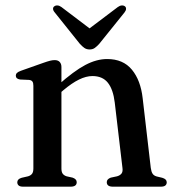

<svg xmlns="http://www.w3.org/2000/svg" viewBox="-20 -702 656 722"><path d="M211 -450V-68.5Q211 -55 216 -48.5Q221 -42 230.5 -39L253 -34Q268.5 -28.5 268.5 -17Q268.5 0 245.5 0H67Q55.5 0 50.2 -4.5Q45 -9 45 -16.5Q45 -22.5 49 -26.8Q53 -31 61.5 -33.5L85.5 -39Q95.5 -42 100.5 -48.5Q105.5 -55 105.5 -68.5V-379.5Q105.5 -390.5 101.8 -395.5Q98 -400.5 89.5 -401.5L55.5 -403Q47 -404.5 43.2 -408Q39.5 -411.5 39.5 -417Q39.5 -423.5 43.8 -427.8Q48 -432 59 -436L142.5 -465.5Q158 -471 167.8 -473.5Q177.5 -476 185.5 -476Q198 -476 204.5 -469Q211 -462 211 -450ZM196.5 -344 177 -363.5 199 -382.5Q258 -435 300.5 -457.5Q343 -480 383 -480Q443 -480 476 -440Q509 -400 516.5 -332.5L547 -70.5Q549 -56 553.8 -48.8Q558.5 -41.5 569 -38.5L590 -33.5Q598.5 -31 602.8 -26.8Q607 -22.5 607 -16.5Q607 -9 601.8 -4.5Q596.5 0 584.5 0H404.5Q381.5 0 381.5 -17Q381.5 -28.5 396.5 -34L420 -39Q431 -42 436.8 -49.2Q442.5 -56.5 440.5 -70.5L411.5 -316.5Q405.5 -366 385.5 -391Q365.5 -416 327.5 -416Q304 -416 277 -402.8Q250 -389.5 218 -362.5ZM337 -580 211 -675.5Q203.5 -681 196.2 -681.5Q189 -682 184 -678Q179.5 -675 179.5 -668.8Q179.5 -662.5 186 -655L280 -537.5Q289 -527.5 297.2 -521.8Q305.5 -516 317 -516Q328.5 -516 336.5 -521.8Q344.5 -527.5 353.5 -537.5L448 -655Q454 -662.5 454 -668.8Q454 -675 450 -678Q445 -682 437.8 -681.5Q430.5 -681 423 -675.5L296.5 -580Z"/></svg>

Font: Fraunces
Style: Regular
Weight: 400
Version: Version 1.000;[b76b70a41]